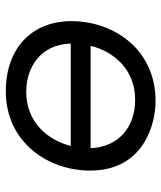

<svg xmlns="http://www.w3.org/2000/svg" viewBox="34 -598 568 677"><g transform="rotate(-90 318.5 -260.0)"><path d="M300 4C484 4 582 -145 582 -293C582 -428 491 -524 334 -524C157 -524 55 -377 55 -227C55 -38 218 4 300 4ZM305 -68C204 -68 138 -130 134 -225H495C474 -141 410 -68 305 -68ZM142 -295C163 -379 228 -452 333 -452C412 -452 499 -408 503 -295Z"/></g></svg>

Font: Fixel Display
Style: Italic
Weight: 400
Italic angle: -10°
Designer: AlfaBravo + MacPaw
Foundry: Kyrylo Tkachov, Marchela Mozhyna, Serhii Makarenko, Maria Weinstein, Zakhar Kryvoshyya
Version: Version 1.210;Glyphs 3.2 (3217)